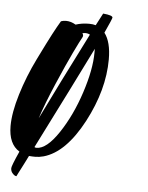

<svg xmlns="http://www.w3.org/2000/svg" viewBox="-118 -518 509 659"><g transform="rotate(5 136.5 -188.0)"><path d="M69 -440Q77 -443 86 -443Q103 -443 120 -433Q141 -440 166 -440Q179 -440 189 -437Q189 -437 211 -479Q244 -476 244 -468Q244 -464 221 -414Q244 -384 244 -324Q244 -219 185 -107Q125 6 50 27Q35 31 22 31Q22 31 21 31Q10 31 0 30Q-6 42 -12 54Q-18 66 -22.5 74.5Q-27 83 -30.5 90Q-34 97 -35.5 100Q-37 103 -37 103Q-39 103 -42.5 101.5Q-46 100 -51.5 93.5Q-57 87 -57 77Q-57 69 -34 18Q-72 -5 -72 -67Q-72 -113 -52.5 -177Q-33 -241 -2.5 -303Q28 -365 42.5 -392.5Q57 -420 69 -440ZM146 -406Q149 -401 149 -397Q149 -395 148 -393Q140 -379 119.5 -336.5Q99 -294 68.5 -223Q38 -152 22 -102Q81 -223 172 -403Q165 -407 156 -407Q151 -407 146 -406ZM16 -2Q19 0 23 0Q58 0 99 -61.5Q140 -123 166.5 -204Q193 -285 193 -343Q193 -350 193 -356Q133 -234 16 -2Z"/></g></svg>

Font: Vervelle
Style: Script
Weight: 400
Monospace: yes
Designer: Nur Solikh
Foundry: Astageni Type
Version: Version 1.0